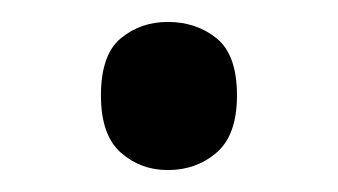

<svg xmlns="http://www.w3.org/2000/svg" viewBox="-20 -141 308 175"><path d="M72 -54Q72 -91 90 -106Q108 -121 133 -121Q159 -121 177.5 -106Q196 -91 196 -54Q196 -18 177.5 -2Q159 14 133 14Q108 14 90 -2Q72 -18 72 -54Z"/></svg>

Font: hextelugu15
Style: Book
Weight: 400
Designer: Jelle Bosma - Monotype Design Team
Foundry: Monotype Imaging Inc.
Version: Version 2.003